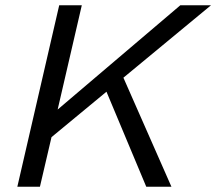

<svg xmlns="http://www.w3.org/2000/svg" viewBox="-20 -710 822 730"><path d="M782.2 -689.9 449.2 -414.6 631.8 0H536.1L384.8 -361.3L175.8 -188.5L131.8 0H45.9L205.1 -689.9H291L199.2 -293.5L665.5 -689.9Z"/></svg>

Font: HK Grotesk Medium Legacy Italic
Style: Regular
Weight: 500
Italic angle: -13°
Designer: Alfredo Marco Pradil
Foundry: Hanken Design Co.
Version: Version 2.022;PS 002.022;hotconv 1.0.88;makeotf.lib2.5.64775